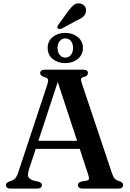

<svg xmlns="http://www.w3.org/2000/svg" viewBox="-20 -1110 764 1130"><path d="M173.5 -281.5H470L473 -234H169.5ZM226.5 -20.5Q226.5 -11.5 219.8 -5.8Q213 0 198.5 0H43Q28.5 0 21.8 -5.5Q15 -11 15 -20.5Q15 -27 19 -31.8Q23 -36.5 34 -41.5L51.5 -48Q66.5 -55 74.2 -66.2Q82 -77.5 91 -106.5L259 -614Q265.5 -634 262.2 -642.8Q259 -651.5 241 -656.5Q227.5 -661 222 -666.5Q216.5 -672 216.5 -680Q216.5 -689.5 223.5 -694.8Q230.5 -700 244.5 -700H470Q484.5 -700 491 -694.8Q497.5 -689.5 497.5 -680Q497.5 -671.5 492.2 -666Q487 -660.5 474 -657Q460 -653.5 457.5 -646.8Q455 -640 460 -624.5L638 -93.5Q645 -71 654.2 -60Q663.5 -49 680.5 -44.5Q694.5 -39.5 699.5 -34.2Q704.5 -29 704.5 -20.5Q704.5 -11.5 697.5 -5.8Q690.5 0 676 0H466.5Q452.5 0 445.5 -5.8Q438.5 -11.5 438.5 -20.5Q438.5 -28.5 443.5 -33.5Q448.5 -38.5 459 -41.5L491 -47Q504 -50.5 504 -59.2Q504 -68 497.5 -87L313.5 -647L329 -655.5L150.5 -113Q144.5 -93.5 144.5 -81.2Q144.5 -69 152.2 -61.2Q160 -53.5 176.5 -47.5L206 -41Q216.5 -37.5 221.5 -33Q226.5 -28.5 226.5 -20.5ZM364 -738.5Q320.5 -738.5 290.5 -762.8Q260.5 -787 260.5 -828Q260.5 -868 290.5 -892.2Q320.5 -916.5 364 -916.5Q408 -916.5 438 -891.8Q468 -867 468 -828Q468 -788 438 -763.2Q408 -738.5 364 -738.5ZM364.5 -884Q345.5 -884 332 -868.8Q318.5 -853.5 318.5 -828Q318.5 -802 332 -786.5Q345.5 -771 364.5 -771Q384.5 -771 397.2 -786.8Q410 -802.5 410 -828Q410 -853.5 397.2 -868.8Q384.5 -884 364.5 -884ZM382 -1045Q399.5 -1069.5 416.2 -1082Q433 -1094.5 455 -1088.5Q474 -1083.5 481.8 -1068.8Q489.5 -1054 485 -1038Q481 -1020.5 466.8 -1009.2Q452.5 -998 429.5 -988.5L341 -940.5Q335 -938.5 328.8 -939.2Q322.5 -940 319.5 -944Q315.5 -949 317.5 -954Q319.5 -959 323 -964Z"/></svg>

Font: Fraunces Medium
Style: Regular
Weight: 500
Version: Version 1.000;[b76b70a41]